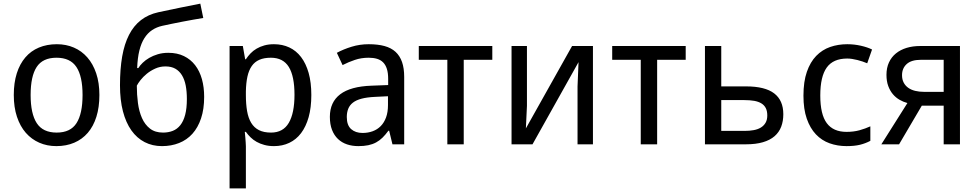

<svg xmlns="http://www.w3.org/2000/svg" viewBox="-20 -787 5340 1047"><path d="M522 -269Q522 -202.1 505.6 -150.1Q489.3 -98.1 458.7 -62.7Q428.2 -27.3 384.8 -8.8Q341.3 9.8 287.1 9.8Q236.8 9.8 194.3 -8.8Q151.9 -27.3 120.8 -62.7Q89.8 -98.1 72.5 -150.1Q55.2 -202.1 55.2 -269Q55.2 -335.4 71.5 -387Q87.9 -438.5 118.2 -473.9Q148.4 -509.3 192.1 -527.6Q235.8 -545.9 290 -545.9Q340.3 -545.9 382.8 -527.6Q425.3 -509.3 456.3 -473.9Q487.3 -438.5 504.6 -387Q522 -335.4 522 -269ZM147 -269Q147 -167 180.4 -115.5Q213.9 -64 289.1 -64Q364.3 -64 397.2 -115.5Q430.2 -167 430.2 -269Q430.2 -371.1 396.7 -421.6Q363.3 -472.2 288.1 -472.2Q212.9 -472.2 179.9 -421.6Q147 -371.1 147 -269Z M634.3 -321.8Q634.3 -410.2 646.2 -478.8Q658.2 -547.4 683.6 -596.9Q709 -646.5 748.5 -677.2Q788.1 -708 843.3 -720.2Q904.3 -733.4 963.4 -745.4Q1022.5 -757.3 1072.3 -767.1L1088.4 -689Q1064 -685.1 1033.9 -679.7Q1003.9 -674.3 973.4 -668.5Q942.9 -662.6 914.3 -656.7Q885.7 -650.9 864.3 -646Q834 -639.2 809.6 -623Q785.2 -606.9 767.6 -579.3Q750 -551.8 740 -511.5Q730 -471.2 728 -416H734.4Q743.2 -430.2 758.3 -444.8Q773.4 -459.5 793.9 -471.4Q814.5 -483.4 840.6 -491.2Q866.7 -499 897.9 -499Q946.3 -499 982.9 -481.2Q1019.5 -463.4 1044.2 -431.4Q1068.8 -399.4 1081.1 -355.5Q1093.3 -311.5 1093.3 -258.8Q1093.3 -191.9 1076.4 -141.6Q1059.6 -91.3 1029.3 -57.6Q999 -23.9 956.5 -7.1Q914.1 9.8 863.3 9.8Q811 9.8 768.8 -12Q726.6 -33.7 696.5 -75.9Q666.5 -118.2 650.4 -179.9Q634.3 -241.7 634.3 -321.8ZM869.1 -64Q898.4 -64 922.4 -73.5Q946.3 -83 963.4 -104.5Q980.5 -126 989.7 -160.9Q999 -195.8 999 -247.1Q999 -288.1 992.7 -320.8Q986.3 -353.5 972.2 -376.7Q958 -399.9 936 -412.4Q914.1 -424.8 882.3 -424.8Q852.5 -424.8 826.7 -413.1Q800.8 -401.4 780.5 -384.8Q760.3 -368.2 746.3 -350.3Q732.4 -332.5 726.1 -319.8Q726.1 -271 732.2 -225.1Q738.3 -179.2 754.2 -143.3Q770 -107.4 797.9 -85.7Q825.7 -64 869.1 -64Z M1474.1 9.8Q1445.3 9.8 1421.9 3.4Q1398.4 -2.9 1379.6 -13.4Q1360.8 -23.9 1346.4 -38.1Q1332 -52.2 1320.8 -67.9H1314.9Q1316.4 -51.3 1317.9 -36.1Q1318.8 -23.4 1319.8 -10Q1320.8 3.4 1320.8 11.2V240.2H1231.9V-536.1H1304.2L1316.9 -463.9H1320.8Q1332 -481 1346.2 -495.8Q1360.4 -510.7 1379.2 -521.7Q1397.9 -532.7 1421.4 -539.3Q1444.8 -545.9 1474.1 -545.9Q1520 -545.9 1557.6 -528.3Q1595.2 -510.7 1621.8 -475.8Q1648.4 -440.9 1663.1 -389.2Q1677.7 -337.4 1677.7 -269Q1677.7 -200.2 1663.1 -148.2Q1648.4 -96.2 1621.8 -61Q1595.2 -25.9 1557.6 -8.1Q1520 9.8 1474.1 9.8ZM1457 -472.2Q1419.9 -472.2 1394.3 -460.9Q1368.7 -449.7 1352.8 -426.8Q1336.9 -403.8 1329.3 -369.6Q1321.8 -335.4 1320.8 -289.1V-269Q1320.8 -219.7 1327.4 -181.4Q1334 -143.1 1349.9 -116.9Q1365.7 -90.8 1392.1 -77.4Q1418.5 -64 1458 -64Q1523.9 -64 1554.9 -117.2Q1585.9 -170.4 1585.9 -270Q1585.9 -371.6 1554.9 -421.9Q1523.9 -472.2 1457 -472.2Z M2120.1 0 2102.1 -74.2H2098.1Q2082 -52.2 2065.9 -36.4Q2049.8 -20.5 2030.8 -10.3Q2011.7 0 1988.3 4.9Q1964.8 9.8 1934.1 9.8Q1900.4 9.8 1872.1 0.2Q1843.8 -9.3 1823 -29.1Q1802.2 -48.8 1790.5 -78.9Q1778.8 -108.9 1778.8 -149.9Q1778.8 -230 1835.2 -272.9Q1891.6 -315.9 2006.8 -319.8L2096.7 -323.2V-356.9Q2096.7 -389.6 2089.6 -411.6Q2082.5 -433.6 2069.1 -447Q2055.7 -460.4 2035.9 -466.3Q2016.1 -472.2 1990.7 -472.2Q1950.2 -472.2 1915.3 -460.4Q1880.4 -448.7 1848.1 -432.1L1816.9 -499Q1853 -518.6 1897.5 -532.2Q1941.9 -545.9 1990.7 -545.9Q2040.5 -545.9 2076.9 -535.9Q2113.3 -525.9 2137 -504.2Q2160.6 -482.4 2172.4 -448.7Q2184.1 -415 2184.1 -367.2V0ZM1957 -62Q1986.8 -62 2012.2 -71.3Q2037.6 -80.6 2056.2 -99.4Q2074.7 -118.2 2085.2 -146.7Q2095.7 -175.3 2095.7 -213.9V-262.2L2025.9 -258.8Q1981.9 -256.8 1952.1 -249Q1922.4 -241.2 1904.5 -227.3Q1886.7 -213.4 1878.9 -193.6Q1871.1 -173.8 1871.1 -148.9Q1871.1 -104 1894.8 -83Q1918.5 -62 1957 -62Z M2664.6 -460.9H2508.8V0H2419.4V-460.9H2263.7V-536.1H2664.6Z M2853.5 -536.1V-210L2847.7 -86.9L3099.6 -536.1H3213.4V0H3129.4V-315.9L3134.8 -448.2L2883.8 0H2769.5V-536.1Z M3719.2 -460.9H3563.5V0H3474.1V-460.9H3318.4V-536.1H3719.2Z M3913.1 -315.9H4048.3Q4151.9 -315.9 4201.7 -277.8Q4251.5 -239.7 4251.5 -164.1Q4251.5 -126.5 4240 -96.2Q4228.5 -65.9 4203.9 -44.4Q4179.2 -22.9 4140.4 -11.5Q4101.6 0 4046.4 0H3824.2V-536.1H3913.1ZM3913.1 -241.2V-73.2H4040Q4067.4 -73.2 4090.1 -77.4Q4112.8 -81.5 4129.2 -91.6Q4145.5 -101.6 4154.8 -117.7Q4164.1 -133.8 4164.1 -157.2Q4164.1 -181.2 4156 -197.3Q4147.9 -213.4 4132.1 -223.1Q4116.2 -232.9 4092.8 -237.1Q4069.3 -241.2 4038.1 -241.2Z M4596.2 9.8Q4546.9 9.8 4503.9 -5.6Q4460.9 -21 4429.2 -54.4Q4397.5 -87.9 4379.4 -139.9Q4361.3 -191.9 4361.3 -265.1Q4361.3 -341.8 4379.9 -395.3Q4398.4 -448.7 4430.9 -482.2Q4463.4 -515.6 4506.8 -530.8Q4550.3 -545.9 4600.1 -545.9Q4638.2 -545.9 4674.6 -537.6Q4710.9 -529.3 4735.4 -517.1L4709 -441.9Q4697.8 -446.8 4684.1 -451.4Q4670.4 -456.1 4655.8 -459.7Q4641.1 -463.4 4627 -465.6Q4612.8 -467.8 4600.1 -467.8Q4523.4 -467.8 4488.3 -418.7Q4453.1 -369.6 4453.1 -266.1Q4453.1 -163.1 4488.5 -115.5Q4523.9 -67.9 4596.2 -67.9Q4635.7 -67.9 4667.7 -76.9Q4699.7 -85.9 4726.1 -98.1V-19Q4699.7 -4.9 4669.7 2.4Q4639.6 9.8 4596.2 9.8Z M4882.8 0H4786.1L4928.2 -225.1Q4906.2 -231 4885.7 -242.7Q4865.2 -254.4 4849.4 -272.9Q4833.5 -291.5 4823.7 -317.9Q4814 -344.2 4814 -378.9Q4814 -417 4827.6 -446.5Q4841.3 -476.1 4865.7 -495.8Q4890.1 -515.6 4923.8 -525.9Q4957.5 -536.1 4998 -536.1H5214.8V0H5126V-210.9H5006.8ZM4898.9 -377Q4898.9 -353.5 4908 -336.4Q4917 -319.3 4932.9 -308.1Q4948.7 -296.9 4970.7 -291.5Q4992.7 -286.1 5019 -286.1H5126V-460.9H5002Q4949.7 -460.9 4924.3 -437.7Q4898.9 -414.6 4898.9 -377Z"/></svg>

Font: Genotype
Style: Regular
Weight: 400
Foundry: Ascender Corporation
Version: Version 1.00